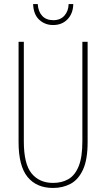

<svg xmlns="http://www.w3.org/2000/svg" viewBox="-20 -921 526 951"><path d="M414 -217Q414 -130 391 -80.5Q368 -31 329.5 -10.5Q291 10 243 10Q161 10 116.5 -44.5Q72 -99 72 -217V-714H98V-221Q98 -109 136.5 -62Q175 -15 243 -15Q286 -15 318.5 -33.5Q351 -52 369.5 -97Q388 -142 388 -221V-714H414ZM343 -901Q342 -854 314.5 -825.5Q287 -797 243 -797Q203 -797 174.5 -823Q146 -849 144 -901H167Q169 -864 189 -842.5Q209 -821 244 -821Q279 -821 299 -843.5Q319 -866 320 -901Z"/></svg>

Font: Noto Sans Lao ExtraCondensed Thin
Style: Regular
Weight: 100
Width: 2
Designer: Monotype Design Team
Foundry: Monotype Imaging Inc.
Version: Version 2.003; ttfautohint (v1.8.4.7-5d5b)